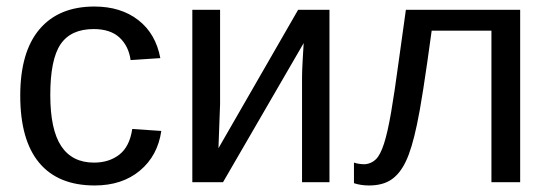

<svg xmlns="http://www.w3.org/2000/svg" viewBox="-20 -558 1682 588"><path d="M134 -267Q134 -161 167.5 -110.5Q201 -60 268 -60Q314 -60 345.5 -84.5Q377 -109 385 -163L474 -157Q463 -81 408.5 -35.5Q354 10 270 10Q158 10 100 -59.5Q42 -129 42 -265Q42 -399 101 -468.5Q160 -538 269 -538Q350 -538 403.5 -496.5Q457 -455 471 -380L380 -374Q374 -417 346 -443Q318 -469 267 -469Q197 -469 165.5 -422.5Q134 -376 134 -267Z M654 -528V-239L649 -104L893 -528H989V0H905V-322Q905 -331 905.5 -344.5Q906 -358 907 -375L910 -426L663 0H569V-528Z M1485 0V-464H1302Q1273 -250 1257 -177Q1241 -101 1223 -64Q1205 -26 1178.5 -8Q1152 10 1110 10Q1085 10 1064 3V-60Q1079 -55 1098 -55Q1118 -57 1131.5 -70.5Q1145 -84 1156 -118Q1167 -152 1177.5 -212.5Q1188 -273 1201 -370L1223 -528H1573V0Z"/></svg>

Font: Libra Sans
Style: Regular
Weight: 400
Foundry: Context Ltd
Version: Version 1.000; ttfautohint (v1.3)